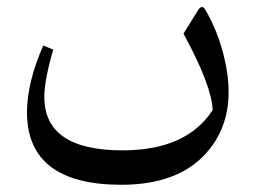

<svg xmlns="http://www.w3.org/2000/svg" viewBox="-20 -279 713 539"><path d="M326.7 143.1Q504.4 142.1 577.1 29.8Q574.2 -39.1 495.1 -184.6L536.1 -250.5Q547.4 -268.1 557.1 -250.5Q589.4 -194.8 606.9 -127.9Q652.8 47.9 557.6 152.3Q478 239.7 320.8 239.7Q56.2 239.7 55.7 36.1Q55.7 -6.8 68.4 -57.1Q79.6 -101.6 101.6 -151.4L129.4 -139.6Q105 -55.7 104.5 -8.8Q103 144 326.7 143.1Z"/></svg>

Font: Parastoo WOL
Style: WOL
Weight: 400
Foundry: Saber Rastikerdar (saber.rastikerdar@gmail.com)
Version: Version 1.0.0-alpha5